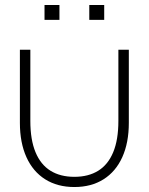

<svg xmlns="http://www.w3.org/2000/svg" viewBox="-20 -740 598 772"><path d="M339 -660V-720H399V-660ZM159 -660V-720H219V-660ZM60 -246V-540H102V-254Q102 -178 122.8 -128Q143.5 -78 183 -53.5Q222.5 -29 279 -29Q335.5 -29 375 -53.5Q414.5 -78 435.2 -128Q456 -178 456 -254V-540H498V-246Q498 -166.5 471.8 -108.2Q445.5 -50 396.2 -19Q347 12 279 12Q211 12 161.8 -19Q112.5 -50 86.2 -108.2Q60 -166.5 60 -246Z"/></svg>

Font: Vela Sans GX ExtLt
Style: Regular
Weight: 200
Designer: Principal design: Mikhail Sharanda - project Manrope.
Design modification: Ravid Balaliev
Foundry: Mikhail Sharanda
Version: Version 1.001